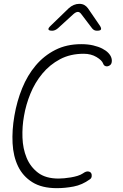

<svg xmlns="http://www.w3.org/2000/svg" viewBox="-20 -970 640 1000"><path d="M55 -367Q68 -443 95.5 -510.5Q123 -578 166 -629Q209 -680 268 -710Q327 -740 403 -740Q438 -740 465.5 -733.5Q493 -727 512.5 -717Q532 -707 544 -694.5Q556 -682 560 -669Q564 -657 561.5 -644.5Q559 -632 547 -627Q539 -623 530 -625.5Q521 -628 517 -639Q511 -656 482.5 -673Q454 -690 416 -690Q346 -690 292.5 -661.5Q239 -633 200.5 -586.5Q162 -540 138.5 -482.5Q115 -425 105 -366Q95 -311 97 -253.5Q99 -196 118.5 -148.5Q138 -101 178 -70.5Q218 -40 285 -40Q297 -40 314 -41.5Q331 -43 349 -46Q367 -49 383.5 -54Q400 -59 412 -67Q427 -78 438.5 -77Q450 -76 455 -68Q459 -61 457.5 -51Q456 -41 448 -36Q408 -7 363.5 1.5Q319 10 276 10Q198 10 148.5 -21Q99 -52 74 -104Q49 -156 45.5 -224Q42 -292 55 -367ZM252 -810Q235 -810 232.5 -816.5Q230 -823 244 -836L338 -927Q350 -938 364 -944Q378 -950 393 -950Q408 -950 419 -944Q430 -938 438 -927L501 -835Q509 -822 505.5 -816Q502 -810 485 -810Q477 -810 471 -813Q465 -816 460 -822L403 -897Q395 -908 385.5 -908Q376 -908 363 -897L282 -823Q275 -817 267.5 -813.5Q260 -810 252 -810Z"/></svg>

Font: Maple Mono NL Thin
Style: Italic
Weight: 250
Italic angle: -10°
Monospace: yes
Designer: subframe7536
Version: Version 7.000